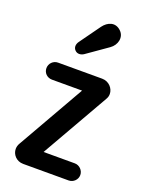

<svg xmlns="http://www.w3.org/2000/svg" viewBox="-148 -860 712 933"><g transform="rotate(20 208.5 -393.5)"><path d="M39.1 -476.1C39.1 -451.7 58.6 -432.6 83.5 -432.6H239.3L41.5 -85.9C35.6 -76.2 33.2 -65.9 33.2 -56.2C33.2 -28.8 55.7 0 92.3 0H327.1C351.1 0 371.6 -19.5 371.6 -43.9C371.6 -67.9 351.1 -88.4 327.1 -88.4H165.5L363.3 -434.6C369.1 -444.3 371.6 -452.6 371.6 -462.9C371.6 -491.7 346.7 -520.5 311 -520.5H83.5C58.6 -520.5 39.1 -500.5 39.1 -476.1ZM143.1 -648.9C132.8 -634.3 130.9 -616.7 143.6 -604C155.8 -591.3 174.8 -593.3 189 -603L296.4 -678.2C328.1 -700.2 339.4 -744.1 311 -771C279.8 -801.3 242.2 -786.1 219.7 -755.4Z"/></g></svg>

Font: Supermercado One
Style: Regular
Weight: 400
Designer: James Grieshaber
Foundry: James Grieshaber
Version: Version 1.002